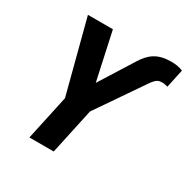

<svg xmlns="http://www.w3.org/2000/svg" viewBox="-163 -866 992 1012"><g transform="rotate(30 333.5 -360.0)"><path d="M147 0H295L355 -278L549 -561C576 -600 590 -601 610 -601C624 -601 636 -597 643 -595L667 -707C647 -716 622 -720 596 -720C514 -720 472 -689 434 -628L306 -424L243 -714H91L206 -273Z"/></g></svg>

Font: Noto Sans
Style: Bold Italic
Weight: 700
Italic angle: -12°
Designer: Monotype Design Team
Foundry: Monotype Imaging Inc.
Version: Version 2.013